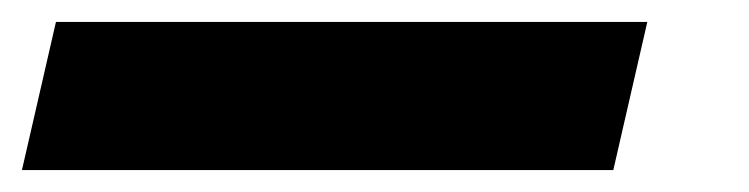

<svg xmlns="http://www.w3.org/2000/svg" viewBox="-124 46 683 175"><path d="M466 66 435 201H-104L-73 66Z"/></svg>

Font: Elaine Sans
Style: Bold Italic
Weight: 700
Italic angle: -13°
Designer: Wei Huang
Foundry: Wei Huang
Version: Version 2.001;December 24, 2019;FontCreator 12.0.0.2547 64-b